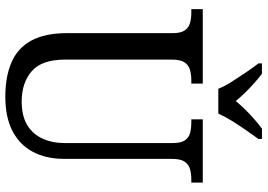

<svg xmlns="http://www.w3.org/2000/svg" viewBox="-158 -812 981 704"><g transform="rotate(90 332.0 -460.5)"><path d="M335 10Q262 10 209.5 -12.5Q157 -35 129.5 -85Q102 -135 102 -216V-604Q102 -634 91.5 -648.5Q81 -663 64 -667.5Q47 -672 26 -672H14V-714H287V-672H275Q254 -672 236.5 -667Q219 -662 209 -647Q199 -632 199 -600V-210Q199 -123 242 -86.5Q285 -50 352 -50Q405 -50 438.5 -70Q472 -90 488.5 -126Q505 -162 505 -207V-604Q505 -634 495 -648.5Q485 -663 468 -667.5Q451 -672 430 -672H418V-714H650V-672H638Q617 -672 600 -667Q583 -662 573 -647Q563 -632 563 -600V-205Q563 -139 537 -90.5Q511 -42 460.5 -16Q410 10 335 10ZM306 -771Q297 -794 280 -820.5Q263 -847 245.5 -873Q228 -899 213 -918V-931H251Q268 -918 286 -902Q304 -886 320.5 -869Q337 -852 351 -835Q365 -852 381.5 -869Q398 -886 416.5 -902Q435 -918 452 -931H490V-918Q476 -899 458 -873Q440 -847 423.5 -820.5Q407 -794 397 -771Z"/></g></svg>

Font: Noto Serif SemiCondensed
Style: Regular
Weight: 400
Width: 4
Designer: Monotype Design Team
Foundry: Monotype Imaging Inc.
Version: Version 2.013